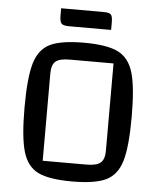

<svg xmlns="http://www.w3.org/2000/svg" viewBox="-56 -840 747 903"><g transform="rotate(5 318.0 -388.5)"><path d="M65 0ZM318 -640Q426 -640 478.5 -614Q531 -588 551 -520Q571 -452 571 -312Q571 -172 551 -104Q531 -36 478.5 -10.5Q426 15 318 15Q209 15 157 -10.5Q105 -36 85 -104Q65 -172 65 -312Q65 -453 85 -521Q105 -589 157 -614.5Q209 -640 318 -640ZM378 -70Q426 -70 445 -86Q464 -102 464 -143V-555H257Q209 -555 190.5 -539Q172 -523 172 -482V-70ZM196 -757V-792H395Q424 -792 431.5 -783Q439 -774 439 -747V-711H241Q212 -711 204 -720.5Q196 -730 196 -757Z"/></g></svg>

Font: Changa
Style: Regular
Weight: 400
Designer: Eduardo Rodriguez Tunni
Foundry: Eduardo Rodriguez Tunni
Version: Version 2.002; ttfautohint (v1.5.10-5e6f)